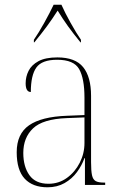

<svg xmlns="http://www.w3.org/2000/svg" viewBox="-20 -786 514 816"><path d="M182 10Q119 10 85 -26.5Q51 -63 51 -139Q51 -217 103.5 -253.5Q156 -290 264 -294L339 -297V-371Q339 -452 316.5 -492Q294 -532 223 -532Q158 -532 134.5 -499Q111 -466 111 -395Q89 -395 89 -432Q89 -460 101.5 -485Q114 -510 143.5 -526Q173 -542 224 -542Q300 -542 333.5 -500.5Q367 -459 367 -379V-97Q367 -60 371 -41.5Q375 -23 386.5 -16.5Q398 -10 422 -10H427V0H341V-114H339Q328 -83 307 -54.5Q286 -26 254.5 -8Q223 10 182 10ZM186 -5Q230 -5 264.5 -30Q299 -55 319 -94.5Q339 -134 339 -178V-287L263 -284Q162 -280 120.5 -240.5Q79 -201 79 -136Q79 -78 105 -41.5Q131 -5 186 -5ZM124 -617Q144 -646 168 -689Q192 -732 208 -766H241Q256 -732 280 -689Q304 -646 324 -617V-606H322Q291 -644 269 -674.5Q247 -705 225 -741Q202 -705 179.5 -674.5Q157 -644 126 -606H124Z"/></svg>

Font: Noto Serif Display SemiCondensed Thin
Style: Regular
Weight: 100
Width: 4
Designer: Monotype Design Team
Foundry: Monotype Imaging Inc.
Version: Version 2.009